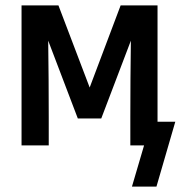

<svg xmlns="http://www.w3.org/2000/svg" viewBox="-20 -540 671 713"><path d="M470 153 515 0H464V-104Q464 -175 464.5 -246.5Q465 -318 466 -389L356 -100H269L159 -389Q160 -318 160.5 -246.5Q161 -175 161 -104V0H60V-520H197L313 -215L428 -520H565V-88H631L561 153Z"/></svg>

Font: Iosevka Custom Semibold
Style: Regular
Weight: 600
Designer: Belleve Invis
Foundry: Belleve Invis
Version: Version 27.0.2; ttfautohint (v1.8.4)